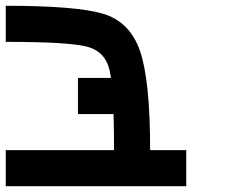

<svg xmlns="http://www.w3.org/2000/svg" viewBox="-20 -645 790 665"><path d="M375 -375V-250H250V-375ZM0 -500V-625Q242.2 -625 335.9 -597.7Q429.7 -570.3 464.8 -468.8Q500 -367.2 500 -125H625V0H0V-125H375Q375 -335.9 359.4 -402.3Q343.8 -468.8 277.3 -484.4Q210.9 -500 0 -500Z"/></svg>

Font: CraftyPE
Style: Regular
Weight: 400
Designer: Erek Butcher
Foundry: Haunted Coop
Version: Version 0.018;April 4, 2024;FontCreator 15.0.0.2962 64-bit